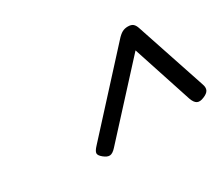

<svg xmlns="http://www.w3.org/2000/svg" viewBox="-85 -1192 933 813"><g transform="rotate(-30 381.5 -785.5)"><path d="M227 -633 537 -972Q552 -989 564.5 -996Q577 -1003 593 -1003Q610 -1003 618.5 -995.5Q627 -988 632 -972L745 -633Q752 -614 746 -602Q740 -590 720 -582Q699 -573 686.5 -579.5Q674 -586 666 -609L571 -899L286 -588Q269 -569 255.5 -568Q242 -567 225 -581Q209 -594 209.5 -604.5Q210 -615 227 -633Z"/></g></svg>

Font: Playwrite AU SA
Style: Regular
Weight: 400
Designer: Veronika Burian, José Scaglione
Foundry: TypeTogether
Version: Version 1.002